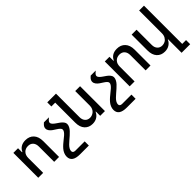

<svg xmlns="http://www.w3.org/2000/svg" viewBox="112 -1750 2974 2974"><g transform="rotate(-45 1599.0 -263.0)"><path d="M178.2 -324.2V0H70.8V-544.9H172.9V-457H180.2Q199.7 -502 240.2 -527.6Q280.8 -553.2 340.8 -553.2Q425.8 -553.2 476.3 -499.3Q526.9 -445.3 526.9 -347.2V0H419.9V-334Q419.9 -393.6 389.4 -427.2Q358.9 -460.9 305.2 -460.9Q249 -460.9 213.6 -424.6Q178.2 -388.2 178.2 -324.2Z M978 109.9V201.2H784.7Q612.8 201.2 612.8 81.1Q612.8 46.4 627 13.7Q641.1 -19 663.6 -44.9Q686 -70.8 713.1 -94.7Q740.2 -118.7 767.3 -139.6Q794.4 -160.6 816.9 -180.2Q839.4 -199.7 853.5 -220.2Q867.7 -240.7 867.7 -259.8Q867.7 -277.3 849.1 -295.2Q830.6 -313 804.2 -329.3Q777.8 -345.7 751.5 -363.8Q725.1 -381.8 706.5 -406.5Q688 -431.2 688 -459Q688 -465.3 688.7 -471.4Q689.5 -477.5 691.7 -483.2Q693.8 -488.8 695.3 -492.9Q696.8 -497.1 700.9 -502.9Q705.1 -508.8 706.8 -511.5Q708.5 -514.2 714.4 -520.3Q720.2 -526.4 722.2 -528.1Q724.1 -529.8 731.2 -536.6Q738.3 -543.5 739.7 -544.9H850.1Q848.6 -543.5 841.8 -537.6Q835 -531.7 832.5 -529.5Q830.1 -527.3 824.2 -522Q818.4 -516.6 815.7 -513.4Q813 -510.3 808.8 -504.9Q804.7 -499.5 802.7 -495.4Q800.8 -491.2 799.3 -486.1Q797.9 -481 797.9 -476.1Q797.9 -458 816.4 -438.5Q835 -418.9 861.6 -401.1Q888.2 -383.3 914.6 -364.3Q940.9 -345.2 959.5 -321Q978 -296.9 978 -272Q978 -245.1 963.9 -217.5Q949.7 -189.9 927.2 -165.8Q904.8 -141.6 877.7 -117.7Q850.6 -93.8 823.2 -70.6Q795.9 -47.4 773.4 -25.1Q751 -2.9 736.8 21.5Q722.7 45.9 722.7 68.8Q722.7 107.9 772 109.9Z M1425.8 -226.1V-544.9H1531.7V0H1427.7V-94.2H1421.4Q1402.3 -48.8 1360.4 -21Q1318.4 6.8 1258.8 6.8Q1178.2 6.8 1128.9 -46.6Q1079.6 -100.1 1079.6 -199.2V-637.2H995.6V-727.1H1186.5V-210.9Q1186.5 -155.8 1216.8 -122.3Q1247.1 -88.9 1297.4 -88.9Q1320.3 -88.9 1342.8 -97.7Q1365.2 -106.4 1384 -122.8Q1402.8 -139.2 1414.3 -166Q1425.8 -192.9 1425.8 -226.1Z M2002.4 109.9V201.2H1809.1Q1637.2 201.2 1637.2 81.1Q1637.2 46.4 1651.4 13.7Q1665.5 -19 1688 -44.9Q1710.4 -70.8 1737.5 -94.7Q1764.6 -118.7 1791.7 -139.6Q1818.8 -160.6 1841.3 -180.2Q1863.8 -199.7 1877.9 -220.2Q1892.1 -240.7 1892.1 -259.8Q1892.1 -277.3 1873.5 -295.2Q1855 -313 1828.6 -329.3Q1802.2 -345.7 1775.9 -363.8Q1749.5 -381.8 1731 -406.5Q1712.4 -431.2 1712.4 -459Q1712.4 -465.3 1713.1 -471.4Q1713.9 -477.5 1716.1 -483.2Q1718.3 -488.8 1719.7 -492.9Q1721.2 -497.1 1725.3 -502.9Q1729.5 -508.8 1731.2 -511.5Q1732.9 -514.2 1738.8 -520.3Q1744.6 -526.4 1746.6 -528.1Q1748.5 -529.8 1755.6 -536.6Q1762.7 -543.5 1764.2 -544.9H1874.5Q1873 -543.5 1866.2 -537.6Q1859.4 -531.7 1856.9 -529.5Q1854.5 -527.3 1848.6 -522Q1842.8 -516.6 1840.1 -513.4Q1837.4 -510.3 1833.3 -504.9Q1829.1 -499.5 1827.1 -495.4Q1825.2 -491.2 1823.7 -486.1Q1822.3 -481 1822.3 -476.1Q1822.3 -458 1840.8 -438.5Q1859.4 -418.9 1886 -401.1Q1912.6 -383.3 1939 -364.3Q1965.3 -345.2 1983.9 -321Q2002.4 -296.9 2002.4 -272Q2002.4 -245.1 1988.3 -217.5Q1974.1 -189.9 1951.7 -165.8Q1929.2 -141.6 1902.1 -117.7Q1875 -93.8 1847.7 -70.6Q1820.3 -47.4 1797.9 -25.1Q1775.4 -2.9 1761.2 21.5Q1747.1 45.9 1747.1 68.8Q1747.1 107.9 1796.4 109.9Z M2181.2 -324.2V0H2073.7V-544.9H2175.8V-457H2183.1Q2202.6 -502 2243.2 -527.6Q2283.7 -553.2 2343.8 -553.2Q2428.7 -553.2 2479.2 -499.3Q2529.8 -445.3 2529.8 -347.2V0H2422.9V-334Q2422.9 -393.6 2392.3 -427.2Q2361.8 -460.9 2308.1 -460.9Q2252 -460.9 2216.6 -424.6Q2181.2 -388.2 2181.2 -324.2Z M3007.8 -226.1V-727.1H3113.8V110.8H3197.8V201.2H3009.8V-94.2H3003.9Q2984.9 -48.8 2942.6 -21Q2900.4 6.8 2840.8 6.8Q2760.3 6.8 2710.9 -46.6Q2661.6 -100.1 2661.6 -199.2V-544.9H2769V-210.9Q2769 -155.8 2799.3 -122.3Q2829.6 -88.9 2879.9 -88.9Q2911.1 -88.9 2939.7 -103.5Q2968.3 -118.2 2988 -150.4Q3007.8 -182.6 3007.8 -226.1Z"/></g></svg>

Font: Telcell.Market Med
Style: Regular
Weight: 500
Designer: Rasmus Andersson, Sedrak Mkrtchyan
Version: Version 3.019;git-0a5106e0b